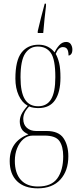

<svg xmlns="http://www.w3.org/2000/svg" viewBox="-20 -786 431 1048"><path d="M186 -616Q194 -650 203.5 -688Q213 -726 224 -766H231V-753Q227 -719 223 -682Q219 -645 216 -606H186ZM186 242Q113 242 73 203Q33 164 33 93Q33 -14 135 -53Q108 -64 98 -82.5Q88 -101 88 -123Q88 -143 97 -162Q106 -181 131 -209Q100 -226 82 -265.5Q64 -305 64 -357Q64 -456 97.5 -499Q131 -542 191 -542Q245 -542 278 -500Q286 -519 302.5 -538Q319 -557 341 -557Q359 -557 367 -544Q375 -531 375 -516Q375 -499 368.5 -491Q362 -483 354 -483Q354 -506 347 -517.5Q340 -529 323 -529Q299 -529 284 -492Q296 -471 303 -441.5Q310 -412 310 -362Q310 -283 280.5 -239.5Q251 -196 189 -196Q178 -196 164 -198Q150 -200 139 -205Q121 -186 114 -170Q107 -154 107 -137Q107 -106 126.5 -88.5Q146 -71 177 -71H234Q300 -71 326.5 -32Q353 7 353 67Q353 146 309.5 194Q266 242 186 242ZM188 -206Q236 -206 259 -244.5Q282 -283 282 -365Q282 -462 257.5 -497Q233 -532 186 -532Q143 -532 117.5 -494Q92 -456 92 -364Q92 -283 115.5 -244.5Q139 -206 188 -206ZM187 232Q261 232 293 187.5Q325 143 325 67Q325 14 304.5 -16Q284 -46 222 -46H160Q130 -46 108 -27Q86 -8 73.5 23Q61 54 61 92Q61 159 93.5 195.5Q126 232 187 232Z"/></svg>

Font: Noto Serif Display ExtraCondensed Thin
Style: Regular
Weight: 100
Width: 2
Designer: Monotype Design Team
Foundry: Monotype Imaging Inc.
Version: Version 2.009